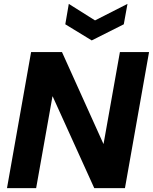

<svg xmlns="http://www.w3.org/2000/svg" viewBox="-20 -968 787 988"><path d="M16 0 140 -700H299L512 -228H513L597 -700H747L623 0H465L251 -472H250L166 0ZM636 -948 617 -843 452 -760 316 -843 334 -948 469 -863Z"/></svg>

Font: DM Sans 28pt Black
Style: Italic
Weight: 900
Italic angle: -10°
Version: Version 4.004;gftools[0.9.30]